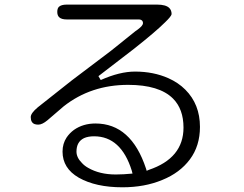

<svg xmlns="http://www.w3.org/2000/svg" viewBox="-20 -752 1040 820"><path d="M556.6 -446.3Q491.2 -446.3 410.2 -410.2L400.4 -426.8L552.7 -543.9Q645.5 -617.2 685.5 -657.2Q710.9 -681.6 712.9 -691.4Q712.9 -708 703.1 -717.8Q688.5 -732.4 650.4 -732.4H265.6Q241.2 -732.4 231.4 -722.7Q224.6 -715.8 224.6 -701.2Q224.6 -686.5 232.4 -678.7Q242.2 -668.9 265.6 -668.9H573.2Q585.9 -668.9 589.8 -659.2Q590.8 -656.2 590.8 -653.3Q590.8 -642.6 568.4 -626Q564.5 -623 558.6 -619.1L454.1 -535.2L286.1 -408.2L141.6 -293.9Q111.3 -268.6 111.3 -252Q111.3 -227.5 128.9 -221.7Q135.7 -219.7 143.6 -219.7Q160.2 -219.7 182.6 -238.3L252 -297.9Q368.2 -389.6 527.3 -389.6Q660.2 -389.6 718.8 -331.1Q763.7 -286.1 763.7 -207Q763.7 -76.2 615.2 -26.4L606.4 -22.5L603.5 -32.2Q540 -224.6 387.7 -224.6Q335 -224.6 295.9 -197.3Q277.3 -183.6 264.6 -165Q247.1 -138.7 247.1 -104.5Q247.1 -33.2 316.4 6.8Q388.7 47.9 502.9 47.9Q597.7 47.9 672.9 16.6Q748 -13.7 791 -71.3Q834 -128.9 834 -210Q834 -306.6 771.5 -369.1Q741.2 -399.4 699.2 -418Q635.7 -446.3 556.6 -446.3ZM381.8 -169.9Q497.1 -169.9 543 -22.5L545.9 -10.7L508.8 -7.8L474.6 -6.8Q405.3 -6.8 356.4 -35.2Q340.8 -43.9 330.1 -55.7Q306.6 -79.1 306.6 -104.5Q306.6 -146.5 338.9 -162.1Q356.4 -169.9 381.8 -169.9Z"/></svg>

Font: FakePearl
Style: ExtraLight
Weight: 300
Version: Version 1.2